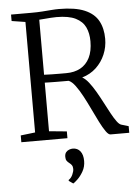

<svg xmlns="http://www.w3.org/2000/svg" viewBox="-65 -800 801 1114"><g transform="rotate(-5 336.0 -243.0)"><path d="M36.5 0V-39.5L121 -49.5V-693L41.5 -705.5V-743H160.5Q194.5 -743 223.2 -745Q252 -747 276.2 -749Q300.5 -751 320.5 -751Q415 -751 470.2 -727.5Q525.5 -704 549.5 -660.2Q573.5 -616.5 573.5 -555.5Q573.5 -507.5 555.2 -464.5Q537 -421.5 503 -389.5Q469 -357.5 421 -343.5Q440 -333 459 -308.8Q478 -284.5 496.8 -252.2Q515.5 -220 533 -186.2Q550.5 -152.5 566.5 -123Q582.5 -93.5 596.8 -74Q611 -54.5 623 -51L665 -38.5V0H556Q544 0 528.8 -21.8Q513.5 -43.5 495.8 -78.5Q478 -113.5 459 -153.8Q440 -194 420 -231.5Q400 -269 380 -296.2Q360 -323.5 341 -331Q329.5 -331 309.2 -331Q289 -331 267 -331.2Q245 -331.5 227 -331.8Q209 -332 202 -332.5V-49.5L305 -39.5V0ZM331.5 -376.5Q379 -376.5 413.8 -395.5Q448.5 -414.5 467.8 -452.8Q487 -491 487 -549Q487 -595.5 470.5 -630.5Q454 -665.5 414 -685.5Q374 -705.5 302.5 -705.5Q286 -705.5 269 -704.2Q252 -703 235 -701.5Q218 -700 202 -699V-378.5Q219.5 -377.5 245.5 -377Q271.5 -376.5 295.5 -376.5Q319.5 -376.5 331.5 -376.5ZM390 140Q390 173.5 374.5 200.5Q359 227.5 341.2 244.2Q323.5 261 316.5 264.5H315.5L291 247.5V242Q305.5 233 314.2 214Q323 195 323 180.5Q323 166.5 316.8 158Q310.5 149.5 302 143.5Q294.5 138 288.8 130Q283 122 283 107Q283 89.5 291 80Q299 70.5 310 66.8Q321 63 328.5 63H331Q358 63 374 83.2Q390 103.5 390 140Z"/></g></svg>

Font: Merriweather 36pt Light
Style: Regular
Weight: 300
Designer: Eben Sorkin
Foundry: Eben Sorkin
Version: Version 2.100